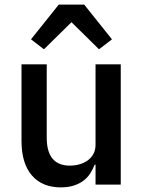

<svg xmlns="http://www.w3.org/2000/svg" viewBox="-20 -798 620 830"><path d="M393 -86H389Q382 -67 370.5 -49Q359 -31 341.5 -17.5Q324 -4 299.5 4Q275 12 243 12Q162 12 117.5 -40Q73 -92 73 -189V-520H182V-203Q182 -82 282 -82Q303 -82 323 -87.5Q343 -93 358.5 -104Q374 -115 383.5 -132Q393 -149 393 -172V-520H502V0H393ZM344 -778 464 -628 408 -585 289 -702 170 -585 114 -628 234 -778Z"/></svg>

Font: IBM Plex Sans Hebrew Medium
Style: Regular
Weight: 500
Designer: Mike Abbink, Paul van der Laan, Pieter van Rosmalen, Yanek Iontef
Foundry: Bold Monday
Version: Version 1.2